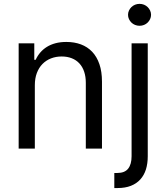

<svg xmlns="http://www.w3.org/2000/svg" viewBox="-20 -770 862 995"><path d="M160.5 0H76.7V-545.5H157.7V-460.2H164.8Q174.4 -481.2 188.9 -498Q203.5 -514.9 223.2 -527.2Q242.9 -539.4 267.9 -546Q293 -552.6 323.9 -552.6Q365.4 -552.6 399.3 -540Q433.2 -527.3 457.6 -501.8Q481.9 -476.2 495.2 -437.5Q508.5 -398.8 508.5 -346.6V0H424.7V-340.9Q424.7 -372.9 416.2 -398.3Q407.7 -423.7 391.5 -441.2Q375.4 -458.8 352.1 -468Q328.8 -477.3 299.7 -477.3Q269.5 -477.3 244.1 -467.3Q218.8 -457.4 200.1 -438.4Q181.5 -419.4 171 -391.7Q160.5 -364 160.5 -328.1ZM745.7 -545.5V39.8Q745.7 77.8 736.2 108.1Q726.6 138.5 707 160Q687.5 181.5 658.2 193Q628.9 204.5 589.5 204.5H572.4V126.4H588.1Q626.4 126.4 644.2 103.9Q661.9 81.3 661.9 39.8V-545.5ZM703.1 -636.4Q691.1 -636.4 680 -640.8Q669 -645.2 661 -653.1Q653.1 -660.9 648.3 -671.2Q643.5 -681.5 643.5 -693.2Q643.5 -704.9 648.3 -715.2Q653.1 -725.5 661 -733.3Q669 -741.1 680 -745.6Q691.1 -750 703.1 -750Q715.6 -750 726.4 -745.6Q737.2 -741.1 745.2 -733.3Q753.2 -725.5 758 -715.2Q762.8 -704.9 762.8 -693.2Q762.8 -681.5 758 -671.2Q753.2 -660.9 745.2 -653.1Q737.2 -645.2 726.4 -640.8Q715.6 -636.4 703.1 -636.4Z"/></svg>

Font: Fast_Sans
Style: Regular
Weight: 400
Designer: Rasmus Andersson
Foundry: rsms
Version: Version 3.018;git-588b23468